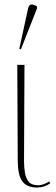

<svg xmlns="http://www.w3.org/2000/svg" viewBox="-20 -825 251 855"><path d="M145 10Q99 10 79 -18Q59 -46 59 -110L57 -536H89L87 -108Q87 -81 91 -56Q95 -31 108 -15.5Q121 0 151 0Q172 0 199 -17L204 -9Q178 10 145 10ZM73 -605 66 -608 105 -787Q109 -805 120.5 -805Q132 -805 145 -796V-788Z"/></svg>

Font: Noto Serif Display Condensed Thin
Style: Regular
Weight: 100
Width: 3
Designer: Monotype Design Team
Foundry: Monotype Imaging Inc.
Version: Version 2.009